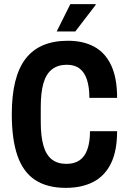

<svg xmlns="http://www.w3.org/2000/svg" viewBox="-20 -896 619 928"><path d="M298 12Q208 12 150 -26Q92 -64 64.5 -143Q37 -222 37 -344Q37 -526 104 -612.5Q171 -699 308 -699Q382 -699 435 -670.5Q488 -642 517 -581Q546 -520 546 -423H412Q412 -474 400.5 -510Q389 -546 365 -564.5Q341 -583 303 -583Q260 -583 231.5 -561Q203 -539 190 -494Q177 -449 177 -379V-306Q177 -237 190 -192Q203 -147 230.5 -125.5Q258 -104 301 -104Q340 -104 365 -121.5Q390 -139 402.5 -174.5Q415 -210 415 -262H546Q546 -166 516 -105.5Q486 -45 430.5 -16.5Q375 12 298 12ZM254 -744 320 -876H442L443 -873L344 -744Z"/></svg>

Font: Archivo Condensed
Style: Bold
Weight: 700
Width: 3
Designer: Hector Gatti
Foundry: Omnibus-Type
Version: Version 2.001